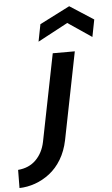

<svg xmlns="http://www.w3.org/2000/svg" viewBox="-172 -783 599 1023"><g transform="rotate(-5 127.5 -271.0)"><path d="M36 -34Q24 24 -13 61Q-50 98 -109 103L-110 200Q-68 199 -26.5 184.5Q15 170 52 141.5Q89 113 115.5 69Q142 25 154 -33L247 -500H129ZM347 -568 220 -654 59 -568 77 -660 238 -742 365 -660Z"/></g></svg>

Font: Albert Sans SemiBold
Style: Italic
Weight: 600
Italic angle: -11.25°
Designer: Andreas Rasmussen
Foundry: a.Foundry
Version: Version 1.025